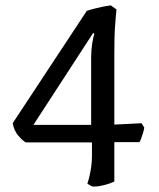

<svg xmlns="http://www.w3.org/2000/svg" viewBox="-20 -586 591 712"><path d="M326 106Q324 106 317.5 103Q311 100 304 95Q310 79 315.5 49.5Q321 20 321 -9V-58H75Q62 -66 47 -84Q32 -102 27 -129L302 -546Q311 -549 326 -553Q341 -557 358 -560.5Q375 -564 391 -566L412 -551Q411 -542 409.5 -525Q408 -508 406.5 -486Q405 -464 404.5 -439Q404 -414 404 -388V-124L505 -129L515 -113Q514 -105 510.5 -93.5Q507 -82 503.5 -72.5Q500 -63 497 -59H404V87Q397 91 383 95.5Q369 100 354.5 103Q340 106 326 106ZM104 -123H318V-374Q318 -400 322 -425Q326 -450 330 -462L325 -463Z"/></svg>

Font: Texturina 12pt
Style: Regular
Weight: 400
Designer: Guillermo Torres Carreño
Foundry: Omnibus-Type
Version: Version 1.002